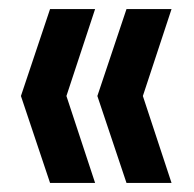

<svg xmlns="http://www.w3.org/2000/svg" viewBox="-20 -462 427 422"><path d="M258 -60 194 -251 258 -442H357L294 -251L357 -60ZM90 -60 26 -251 90 -442H189L126 -251L189 -60Z"/></svg>

Font: Special Gothic Condensed One
Style: Regular
Weight: 400
Designer: Alistair McCready
Foundry: Monolith
Version: Version 1.010; ttfautohint (v1.8.4.7-5d5b)